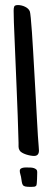

<svg xmlns="http://www.w3.org/2000/svg" viewBox="-20 -731 207 763"><path d="M134.8 -132.8Q134.8 -111.3 115.2 -111.3Q109.4 -111.3 100.8 -112.8Q92.3 -114.3 83.5 -117.2Q74.7 -120.1 67.6 -124.3Q60.5 -128.4 57.6 -133.8Q53.7 -140.6 53.7 -148.2Q53.7 -155.8 53.7 -164.1Q50.8 -272.5 46.1 -379.6Q41.5 -486.8 37.1 -595.7Q36.1 -618.7 35.2 -641.8Q34.2 -665 34.2 -688.5Q34.2 -699.7 36.6 -705.3Q39.1 -710.9 51.8 -710.9Q58.1 -710.9 65.4 -709.2Q72.8 -707.5 79.3 -704.3Q85.9 -701.2 91.1 -696.5Q96.2 -691.9 98.6 -685.5Q100.1 -681.6 102.3 -659.7Q104.5 -637.7 106.9 -603.3Q109.4 -568.8 111.8 -525.4Q114.3 -481.9 116.9 -435.8Q119.6 -389.6 122.1 -344Q124.5 -298.3 126.7 -259.3Q128.9 -220.2 130.6 -190.9Q132.3 -161.6 133.8 -148.4Q133.8 -144.5 134.3 -140.6Q134.8 -136.7 134.8 -132.8ZM58.6 -52.7Q58.6 -57.6 62 -60.3Q65.4 -63 70.6 -64.2Q75.7 -65.4 80.8 -65.4Q85.9 -65.4 89.8 -65.4Q94.7 -65.4 101.3 -65.2Q107.9 -64.9 113.8 -63.2Q119.6 -61.5 123.8 -57.9Q127.9 -54.2 127.9 -47.9Q127.9 -45.4 127.7 -37.4Q127.4 -29.3 127.2 -20Q127 -10.7 126.2 -3.2Q125.5 4.4 125 4.9Q122.1 10.3 115.7 11Q109.4 11.7 103.5 11.7Q88.9 11.7 81.5 10.3Q74.2 8.8 71 4.4Q67.9 0 66.7 -7.8Q65.4 -15.6 63.5 -28.3Q62.5 -34.2 60.5 -40Q58.6 -45.9 58.6 -52.7Z"/></svg>

Font: Just Another Hand
Style: Regular
Weight: 400
Designer: Astigmatic (AOETI)
Foundry: Astigmatic (AOETI)
Version: Version 1.000